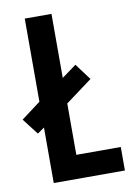

<svg xmlns="http://www.w3.org/2000/svg" viewBox="-93 -767 575 821"><g transform="rotate(-10 194.5 -357.0)"><path d="M73 0V-241L43 -220L-11 -290L73 -353V-714H189V-436L252 -482L305 -411L189 -325V-102H382V0Z"/></g></svg>

Font: Noto Sans Sinhala ExtraCondensed SemiBold
Style: Regular
Weight: 600
Width: 2
Designer: Jelle Bosma - Monotype Design Team
Foundry: Monotype Imaging Inc.
Version: Version 2.006; ttfautohint (v1.8.4.7-5d5b)